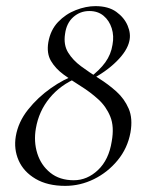

<svg xmlns="http://www.w3.org/2000/svg" viewBox="-20 -594 480 627"><path d="M193 13Q135.2 13 96.2 -10Q57.2 -33 40.9 -70Q24.6 -107 31.6 -149Q39.6 -195.8 71.5 -235.9Q103.4 -276 146 -306Q188.6 -336 228 -349L233 -340Q177.4 -317 142.1 -274Q106.8 -231 97.2 -175Q89.6 -131.8 101.8 -93Q114 -54.2 144.4 -29.8Q174.8 -5.4 221 -5.4Q264.8 -5.4 300.1 -38.8Q335.4 -72.2 344.8 -132Q353.6 -180.2 340.2 -213.2Q326.8 -246.2 300.8 -269.8Q274.8 -293.4 244.4 -312.3Q214 -331.2 187.5 -350.7Q161 -370.2 146.4 -395.1Q131.8 -420 137.8 -456Q144.8 -496 169.5 -522Q194.2 -548 227.5 -561Q260.8 -574 291.6 -574Q333.8 -574 359.8 -555.3Q385.8 -536.6 396.9 -510.1Q408 -483.6 402.4 -460Q395.6 -428.2 360.7 -393.6Q325.8 -359 275 -333L271 -339Q305.2 -364.4 323.9 -390.4Q342.6 -416.4 347.4 -448Q352.8 -476.6 344.8 -501.8Q336.8 -527 318.2 -542.5Q299.6 -558 271.8 -558Q241.6 -558 219.3 -538.2Q197 -518.4 192.4 -483Q187 -447.8 202.4 -422.6Q217.8 -397.4 245 -377.4Q272.2 -357.4 303.2 -337.9Q334.2 -318.4 360.2 -295Q386.2 -271.6 400.2 -239.3Q414.2 -207 406 -161Q396.6 -110 364.2 -70.6Q331.8 -31.2 286.9 -9.1Q242 13 193 13Z"/></svg>

Font: Cormorant Garamond Light
Style: Italic
Weight: 300
Italic angle: -10°
Designer: Christian Thalmann (Catharsis Fonts)
Foundry: Catharsis Fonts
Version: Version 4.001